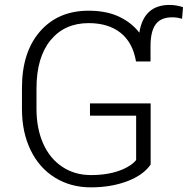

<svg xmlns="http://www.w3.org/2000/svg" viewBox="-20 -765 777 794"><path d="M603 -84.5Q571.8 -40 505.1 -15.1Q438.5 9.8 356 9.8Q272.5 9.8 207.5 -30.3Q142.6 -70.3 106.9 -143.6Q71.3 -216.8 70.8 -311.5V-401.4Q70.8 -549.3 145.5 -635Q220.2 -720.7 346.2 -720.7Q420.4 -720.7 472.4 -696Q524.4 -671.4 556.2 -629.9Q574.2 -744.6 681.2 -744.6Q709 -744.6 736.8 -735.4L732.9 -687Q713.9 -693.4 692.4 -693.4Q645 -693.4 623.8 -664.3Q602.5 -635.3 602.5 -574.7V-510.7H542.5Q529.3 -588.9 478.8 -629.2Q428.2 -669.4 346.7 -669.4Q247.1 -669.4 189 -598.6Q130.9 -527.8 130.9 -398.9V-314.9Q130.9 -233.9 158.4 -171.6Q186 -109.4 237.5 -75.2Q289.1 -41 356 -41Q433.6 -41 489.3 -65.4Q525.4 -81.5 543 -103V-286.6H352.1V-337.4H603Z"/></svg>

Font: Roboto Light
Style: Regular
Weight: 300
Designer: Google
Version: Version 2.134; 2016; ttfautohint (v1.6)